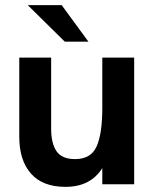

<svg xmlns="http://www.w3.org/2000/svg" viewBox="-20 -717 604 747"><path d="M55 -185V-493H179V-216Q179 -159 200 -128.5Q221 -98 272 -98Q334 -98 356 -147.5Q378 -197 378 -297V-493H502V0H378V-63Q332 10 235 10Q146 10 100.5 -41.5Q55 -93 55 -185ZM88 -697H220L324 -555H232Z"/></svg>

Font: Hanken Grotesk
Style: Bold
Weight: 700
Designer: Alfredo Marco Pradil
Foundry: Hanken Design Co.
Version: Version 3.014